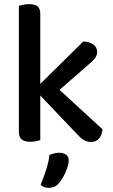

<svg xmlns="http://www.w3.org/2000/svg" viewBox="-20 -677 544 925"><path d="M222 -205 154 -253 381 -477Q412 -476 430 -462.5Q448 -449 448 -427Q448 -409 436.5 -395Q425 -381 402 -362ZM154 -238 231 -277 474 -54Q471 -26 457 -9.5Q443 7 418 7Q399 7 383 -3Q367 -13 350 -32ZM71 -267 174 -258V-2Q167 0 154.5 3Q142 6 127 6Q99 6 85 -5Q71 -16 71 -41ZM174 -207 71 -216V-649Q78 -651 91 -654Q104 -657 119 -657Q147 -657 160.5 -646.5Q174 -636 174 -610ZM263 206Q253 218 241 223Q229 228 215 228Q190 228 176 213Q191 176 203 138.5Q215 101 218 70Q229 65 240.5 62Q252 59 265 59Q285 59 298 68Q311 77 311 95Q311 111 303.5 133Q296 155 285 174.5Q274 194 263 206Z"/></svg>

Font: Baloo Bhaijaan 2 Medium
Style: Regular
Weight: 500
Designer: Sanskriti Dholi, Noopur Datye and Ek Type
Foundry: Ek Type
Version: Version 1.701